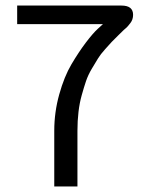

<svg xmlns="http://www.w3.org/2000/svg" viewBox="-20 -670 540 690"><path d="M175 0V-200Q175 -266.7 192.9 -330.8Q210.8 -395 236.7 -438.8Q262.5 -482.5 288.3 -516.7Q314.2 -550.8 331.7 -566.7L350 -583.3H41.7V-650H416.7Q458.3 -650 458.3 -616.7Q458.3 -608.3 455.8 -600.8Q453.3 -593.3 448.8 -587.5Q444.2 -581.7 440.8 -577.5Q437.5 -573.3 431.7 -568.3Q425.8 -563.3 425 -562.5Q422.5 -560 405.4 -543.3Q388.3 -526.7 381.7 -519.6Q375 -512.5 357.9 -493.3Q340.8 -474.2 332.5 -460.4Q324.2 -446.7 310.4 -423.8Q296.7 -400.8 289.2 -378.8Q281.7 -356.7 273.8 -328.3Q265.8 -300 262.1 -267.9Q258.3 -235.8 258.3 -200V0Z"/></svg>

Font: BoonBaan
Style: Regular
Weight: 400
Designer: Sungsit Sawaiwan
Foundry: FontUni
Version: Version 2.0